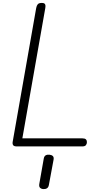

<svg xmlns="http://www.w3.org/2000/svg" viewBox="-20 -999 654 1310"><path d="M66.5 -31.5 227 -944.5Q230 -961 237.8 -970Q245.5 -979 265.5 -979Q278 -979 283.5 -974.8Q289 -970.5 290 -962.2Q291 -954 288.5 -941L132.5 -55H542Q559.5 -55 566.2 -48Q573 -41 573 -29.5Q573 -17 566 -8.5Q559 0 542 0H94.5Q76 0 70 -8.2Q64 -16.5 66.5 -31.5ZM274 291Q259.5 289.5 252.2 281Q245 272.5 248.5 254L278.5 83.5Q281.5 66.5 291.8 60.8Q302 55 317.5 56.5Q332.5 58 340.5 65.8Q348.5 73.5 345.5 90.5L313.5 263Q310.5 280 299.5 286.2Q288.5 292.5 274 291Z"/></svg>

Font: Edu QLD Hand
Style: Regular
Weight: 400
Designer: Tina and Corey Anderson, Eben Sorkin
Foundry: Sorkin Type Co.
Version: Version 2.000